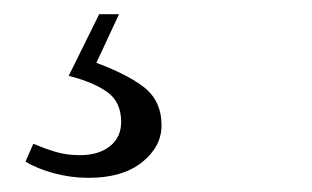

<svg xmlns="http://www.w3.org/2000/svg" viewBox="-20 -20 440 271"><path d="M77 87 120 0H148L108 86L106 65Q157 83 182.5 102.5Q208 122 208 157Q208 187 180.5 209Q153 231 105 231Q80 231 56 224.5Q32 218 16 208L27 183Q44 190 59 194.5Q74 199 93 199Q119 199 135 186.5Q151 174 151 152Q151 124 131.5 110Q112 96 77 87Z"/></svg>

Font: Source Serif 4
Style: Italic
Weight: 400
Italic angle: -12°
Designer: Frank Grießhammer
Foundry: Adobe Systems Incorporated
Version: Version 4.004;hotconv 1.0.116;makeotfexe 2.5.65601